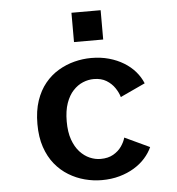

<svg xmlns="http://www.w3.org/2000/svg" viewBox="-52 -761 754 819"><g transform="rotate(-5 325.0 -351.0)"><path d="M351 11Q315 11 278.8 1.5Q242.5 -8 210 -27.8Q177.5 -47.5 152.2 -78.5Q127 -109.5 112.5 -152.2Q98 -195 98 -251Q98 -307.5 112.5 -350.5Q127 -393.5 152.2 -424.2Q177.5 -455 210 -474.2Q242.5 -493.5 278.8 -502.8Q315 -512 351 -512Q392 -512 426.8 -502.2Q461.5 -492.5 489.8 -475.2Q518 -458 538 -434.8Q558 -411.5 569 -384.5L462.5 -335Q457 -354.5 443.5 -374.5Q430 -394.5 408 -408Q386 -421.5 354 -421.5Q330.5 -421.5 307.5 -412Q284.5 -402.5 265.5 -382.2Q246.5 -362 235 -329.5Q223.5 -297 223.5 -251Q223.5 -205.5 235 -173.2Q246.5 -141 265.5 -120.2Q284.5 -99.5 307.5 -89.5Q330.5 -79.5 354 -79.5Q386 -79.5 408.2 -92.2Q430.5 -105 443.8 -124Q457 -143 462 -161.5L568.5 -111.5Q557.5 -87 537.8 -64.8Q518 -42.5 490 -25.5Q462 -8.5 427.2 1.2Q392.5 11 351 11ZM284 -711.5H409V-586H284Z"/></g></svg>

Font: Trispace Thin Medium
Style: Regular
Weight: 500
Version: Version 1.210